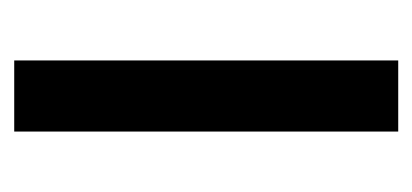

<svg xmlns="http://www.w3.org/2000/svg" viewBox="-175 -405 580 270"><g transform="rotate(-90 115.0 -270.0)"><path d="M165 0H65V-540H165Z"/></g></svg>

Font: Avrile Sans Condensed Medium
Style: Regular
Weight: 500
Width: 3
Designer: Monotype Design Team
Foundry: Monotype Imaging Inc.
Version: Version 2.001;September 10, 2019;FontCreator 11.5.0.2425 64-